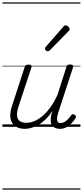

<svg xmlns="http://www.w3.org/2000/svg" viewBox="-20 -1050 686 1590"><path d="M186 17Q139 17 107 -4.5Q75 -26 67 -68.5Q59 -111 80 -175L184 -494Q189 -506 195.5 -510.5Q202 -515 215 -515Q232 -515 238 -509Q244 -503 240 -491L133 -167Q119 -125 121 -94.5Q123 -64 142.5 -48.5Q162 -33 200 -33Q228 -33 260.5 -45.5Q293 -58 327 -85.5Q361 -113 393.5 -156.5Q426 -200 455 -262L530 -495Q534 -508 540 -512Q546 -516 559 -516Q576 -516 582.5 -510.5Q589 -505 585 -493L461 -113Q453 -87 452 -68Q451 -49 459 -40Q467 -31 483 -31Q499 -31 515 -40.5Q531 -50 544.5 -64.5Q558 -79 568 -93Q572 -101 579 -104Q586 -107 597 -100Q608 -94 609 -86.5Q610 -79 605 -71Q593 -51 574.5 -31Q556 -11 531 3Q506 17 476 17Q452 17 435.5 9Q419 1 410 -13.5Q401 -28 400 -49Q399 -70 404 -97L415 -132Q387 -90 357 -61Q327 -32 296.5 -15Q266 2 238 9.5Q210 17 186 17ZM375 -625Q369 -625 360.5 -632Q352 -639 352 -646Q352 -650 353.5 -654Q355 -658 360 -663L503 -827Q509 -835 513.5 -837.5Q518 -840 524 -840Q530 -840 538 -835Q546 -830 551.5 -822.5Q557 -815 557 -808Q557 -803 555 -799.5Q553 -796 548 -792L393 -634Q384 -625 375 -625ZM0 510H646V520H0ZM0 -20H646V0H0ZM0 -505H646V-500H0ZM0 -1030H646V-1020H0Z"/></svg>

Font: Playwrite CO Guides
Style: Regular
Weight: 400
Designer: Veronika Burian, José Scaglione
Foundry: TypeTogether
Version: Version 1.003